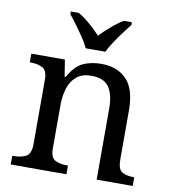

<svg xmlns="http://www.w3.org/2000/svg" viewBox="-85 -839 815 913"><g transform="rotate(10 322.5 -383.0)"><path d="M28 0V-42H36Q70 -42 94 -54.5Q118 -67 118 -114V-426Q118 -470 94.5 -482Q71 -494 38 -494H33V-536H195L208 -455H213Q244 -511 282.5 -528.5Q321 -546 369 -546Q448 -546 492.5 -499.5Q537 -453 537 -350V-114Q537 -67 557.5 -54.5Q578 -42 612 -42H617V0H443V-345Q443 -410 418.5 -446Q394 -482 333 -482Q288 -482 261.5 -459.5Q235 -437 223.5 -400Q212 -363 212 -320V-109Q212 -65 235.5 -53.5Q259 -42 292 -42H297V0ZM283 -606Q273 -629 255 -655.5Q237 -682 218 -708Q199 -734 183 -753V-766H222Q251 -749 279.5 -724Q308 -699 330 -675Q353 -699 382 -724Q411 -749 439 -766H478V-753Q463 -734 443.5 -708Q424 -682 406.5 -655.5Q389 -629 378 -606Z"/></g></svg>

Font: Noto Serif Dives Akuru
Style: Regular
Weight: 400
Designer: Fernando Caro
Foundry: Fernando Caro
Version: Version 2.000; ttfautohint (v1.8.4.7-5d5b)